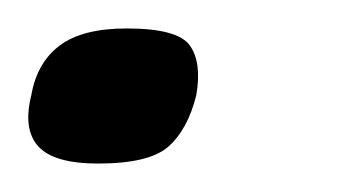

<svg xmlns="http://www.w3.org/2000/svg" viewBox="-22 -100 244 135"><path d="M116 -33Q110 -9 96.5 3Q83 15 47 15Q16 15 5 3Q-6 -9 0 -33Q4 -56 20 -68Q36 -80 67 -80Q103 -80 111.5 -68Q120 -56 116 -33Z"/></svg>

Font: Glory Thin SemiBold
Style: Italic
Weight: 600
Italic angle: -12°
Version: Version 1.011